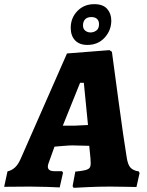

<svg xmlns="http://www.w3.org/2000/svg" viewBox="-56 -896 706 923"><path d="M611 -72 615 -64 600 3Q587 3 550 2Q513 1 473 1Q419 1 366 3.5Q313 6 298 7L293 -1L306 -71Q338 -74 353.5 -78Q369 -82 374.5 -89Q380 -96 380 -110L379 -134L373 -195L292 -197Q276 -197 247.5 -194.5Q219 -192 206 -191L183 -127Q174 -105 174 -95Q174 -73 206 -73H242L247 -66L231 5Q217 4 171 2.5Q125 1 87 1L-36 2L-20 -72Q1 -77 16.5 -91.5Q32 -106 44 -134L266 -639L470 -655L482 -647Q490 -588 514 -409.5Q538 -231 553 -140Q558 -105 571 -90.5Q584 -76 611 -72ZM305 -292Q317 -292 345 -294L367 -295L347 -498H329L246 -292ZM284 -762Q284 -810 316 -843Q348 -876 397 -876Q439 -876 459 -853.5Q479 -831 479 -797Q479 -750 447 -715Q415 -680 364 -680Q326 -680 305 -702Q284 -724 284 -762ZM420 -780Q420 -796 410.5 -805Q401 -814 383 -814Q363 -814 353 -803Q343 -792 343 -774Q343 -757 354 -748.5Q365 -740 379 -740Q394 -740 407 -749Q420 -758 420 -780Z"/></svg>

Font: Alegreya SC ExtraBold
Style: Italic
Weight: 800
Italic angle: -7°
Designer: Juan Pablo del Peral
Foundry: Huerta Tipografica
Version: Version 2.007; ttfautohint (v1.6)